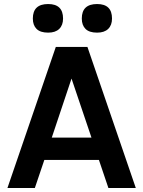

<svg xmlns="http://www.w3.org/2000/svg" viewBox="-20 -933 711 953"><path d="M143 -841Q143 -913 219 -913Q293 -913 293 -841Q293 -808 274 -789.5Q255 -771 219 -771Q180 -771 161.5 -789.5Q143 -808 143 -841ZM386 -841Q386 -913 462 -913Q536 -913 536 -841Q536 -808 517 -789.5Q498 -771 462 -771Q423 -771 404.5 -789.5Q386 -808 386 -841ZM17 0 257 -700H414L654 0H518L471 -139H200L153 0ZM237 -250H434L335 -543Z"/></svg>

Font: Haskoy Bold
Style: Regular
Weight: 700
Designer: Ertekin Erdin
Foundry: Ertekin Erdin
Version: Version 1.500; ttfautohint (v1.8.3)